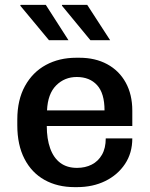

<svg xmlns="http://www.w3.org/2000/svg" viewBox="-20 -758 616 788"><path d="M286 10Q216 10 163 -19.5Q110 -49 80.5 -106Q51 -163 51 -244V-267Q51 -348 82.5 -405Q114 -462 168.5 -491.5Q223 -521 293 -521H306Q371 -521 420 -494.5Q469 -468 496 -419Q523 -370 523 -304V-241H172Q172 -188 186 -149Q200 -110 227.5 -89.5Q255 -69 296 -69Q330 -69 356.5 -82.5Q383 -96 398.5 -123Q414 -150 414 -190H523Q523 -130 493 -85Q463 -40 412 -15Q361 10 296 10ZM173 -305H409Q409 -375 378.5 -408.5Q348 -442 295 -442Q245 -442 210.5 -407.5Q176 -373 173 -305ZM351 -593 234 -735 235 -738H338L432 -593ZM181 -593 63 -735 65 -738H168L261 -593Z"/></svg>

Font: Chivo Medium
Style: Regular
Weight: 500
Designer: Hector Gatti
Foundry: Omnibus-Type
Version: Version 2.002